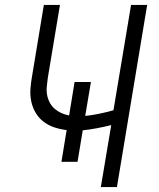

<svg xmlns="http://www.w3.org/2000/svg" viewBox="-20 -755 640 775"><path d="M387 0 429 -250Q400 -243 371.5 -237.5Q343 -232 314 -229L293 -102H228L249 -230Q223 -233 199 -241Q175 -249 155.5 -264Q136 -279 123.5 -300.5Q111 -322 106 -346.5Q101 -371 103 -397.5Q105 -424 110 -451L157 -735H222L173 -441Q171 -424 169 -406.5Q167 -389 170 -372.5Q173 -356 180.5 -341.5Q188 -327 200 -316.5Q212 -306 227 -299Q242 -292 259 -289L281 -424H347L324 -287Q352 -290 381 -296Q410 -302 438 -310L509 -735H574L452 0Z"/></svg>

Font: Iosevka SS04 Lt Ex Obl
Style: Regular
Weight: 300
Width: 7
Italic angle: -9°
Monospace: yes
Designer: Belleve Invis
Foundry: Belleve Invis
Version: Version 19.0.0; ttfautohint (v1.8.4)